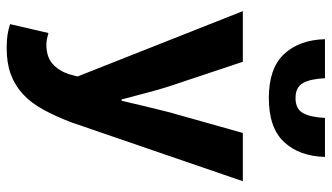

<svg xmlns="http://www.w3.org/2000/svg" viewBox="-224 -552 970 561"><g transform="rotate(90 260.5 -271.0)"><path d="M120 194Q97 194 81 191.5Q65 189 50 184L76 72Q83 74 92 76Q101 78 109 78Q146 78 166 60Q186 42 196 13L203 -13L12 -496H160L231 -283Q242 -249 251 -214Q260 -179 270 -142H274Q282 -177 290.5 -212.5Q299 -248 308 -283L368 -496H509L337 5Q319 52 299.5 87.5Q280 123 254.5 146.5Q229 170 196.5 182Q164 194 120 194ZM266 -572Q179 -572 137.5 -616.5Q96 -661 94 -736H208Q210 -694 222 -672Q234 -650 266 -650Q298 -650 310 -672Q322 -694 324 -736H438Q436 -661 394.5 -616.5Q353 -572 266 -572Z"/></g></svg>

Font: hySource Sans Pro
Style: Bold
Weight: 700
Designer: Paul D. Hunt
Foundry: Adobe Systems Incorporated
Version: Version 2.021;PS 2.000;hotconv 1.0.86;makeotf.lib2.5.63406